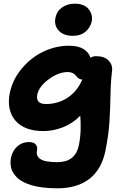

<svg xmlns="http://www.w3.org/2000/svg" viewBox="-20 -773 688 1050"><path d="M377.9 -577.1Q327.6 -577.1 301.3 -605.5Q274.9 -633.8 283.2 -675.8Q290.5 -711.9 319.6 -732.4Q348.6 -752.9 389.2 -752.9Q440.4 -752.9 464.4 -723.4Q488.3 -693.8 481.9 -657.2Q475.1 -624 448.7 -600.6Q422.4 -577.1 377.9 -577.1ZM293.9 256.8Q250 256.8 213.4 252.2Q176.8 247.6 150.9 239.5Q125 231.4 104.7 220.7Q84.5 210 72 196.8Q59.6 183.6 51.3 170.4Q43 157.2 40.3 142.6Q37.6 127.9 37.6 115.2Q37.6 102.5 40 89.8Q48.3 50.8 75 27.3Q101.6 3.9 137.2 3.9Q165.5 3.9 176 17.6Q186.5 31.2 182.1 50.8Q176.3 80.6 201.2 97.2Q226.1 113.8 293.9 113.8Q392.1 113.8 411.1 22Q419.9 -20.5 420.9 -64Q421.9 -107.4 418.9 -140.1Q376 -96.7 322.8 -76.4Q269.5 -56.2 217.8 -56.2Q113.8 -56.2 64.7 -113Q15.6 -169.9 33.2 -263.2Q48.8 -337.9 98.9 -397.9Q148.9 -458 217 -490.5Q285.2 -522.9 356.9 -522.9Q407.2 -522.9 436.3 -505.1Q465.3 -487.3 475.1 -457Q486.8 -465.8 505.9 -465.8Q550.8 -465.8 573.7 -442.1Q596.7 -418.5 592.8 -386.2Q585.4 -324.7 584.2 -251.2Q583 -177.7 578.4 -105.7Q573.7 -33.7 557.1 48.8Q536.6 152.3 469.7 204.6Q402.8 256.8 293.9 256.8ZM184.1 -256.8Q173.8 -204.1 231 -204.1Q295.9 -204.1 348.4 -237.8Q400.9 -271.5 430.2 -337.9Q418.5 -338.4 409.7 -344.7Q400.9 -351.1 395.8 -358.6Q390.6 -366.2 378.7 -372.6Q366.7 -378.9 350.1 -378.9Q299.8 -378.9 246.6 -339.6Q193.4 -300.3 184.1 -256.8Z"/></svg>

Font: Shantell Sans Normal
Style: Bold Italic
Weight: 700
Italic angle: -11.31°
Designer: Stephen Nixon, Anya Danilova, Shantell Martin
Foundry: Arrow Type
Version: Version 1.006;[559af2be0]